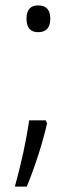

<svg xmlns="http://www.w3.org/2000/svg" viewBox="-20 -561 284 710"><path d="M78 -492Q78 -541 121 -541Q166 -541 166 -492Q166 -442 121 -442Q78 -442 78 -492ZM154 -105Q142 -51 121.5 12.5Q101 76 79 129H35Q53 64 66.5 1.5Q80 -61 88 -116H149Z"/></svg>

Font: Noto Sans Lao UI Light
Style: Regular
Weight: 300
Designer: Monotype Design Team
Foundry: Monotype Imaging Inc.
Version: Version 2.000; ttfautohint (v1.8.4.7-5d5b)